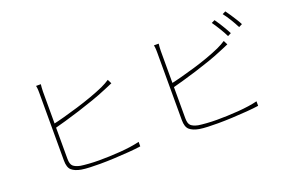

<svg xmlns="http://www.w3.org/2000/svg" viewBox="-101 -1136 2201 1479"><g transform="rotate(-20 1000.0 -396.5)"><path d="M292 -751Q291 -738 289.5 -725.5Q288 -713 288 -693Q288 -682 288 -642Q288 -602 288 -545.5Q288 -489 288 -426Q288 -363 288 -304.5Q288 -246 288 -202.5Q288 -159 288 -141Q288 -97 306 -80.5Q324 -64 363 -56Q388 -52 430 -49Q472 -46 512 -46Q552 -46 597.5 -47.5Q643 -49 688.5 -52.5Q734 -56 775.5 -62Q817 -68 848 -76V-39Q809 -33 750.5 -28.5Q692 -24 629 -21Q566 -18 512 -18Q472 -18 431 -19.5Q390 -21 360 -26Q310 -35 284 -57.5Q258 -80 258 -137Q258 -157 258 -201.5Q258 -246 258 -305.5Q258 -365 258 -427.5Q258 -490 258 -546.5Q258 -603 258 -642.5Q258 -682 258 -693Q258 -705 257.5 -715Q257 -725 256 -734Q255 -743 253 -751ZM273 -427Q315 -436 372 -451.5Q429 -467 491.5 -486Q554 -505 614 -526.5Q674 -548 721 -569Q740 -578 757.5 -587.5Q775 -597 788 -606L805 -572Q791 -566 771.5 -557.5Q752 -549 732 -541Q683 -520 621.5 -498.5Q560 -477 495.5 -456.5Q431 -436 373 -419.5Q315 -403 273 -392Z M1718 -757Q1731 -740 1746 -716Q1761 -692 1776 -667Q1791 -642 1802 -620L1774 -606Q1760 -636 1735.5 -676Q1711 -716 1691 -744ZM1819 -792Q1833 -774 1849 -749.5Q1865 -725 1880.5 -700.5Q1896 -676 1906 -656L1878 -642Q1861 -676 1838 -713.5Q1815 -751 1793 -779ZM1252 -734Q1251 -721 1249.5 -708.5Q1248 -696 1248 -676Q1248 -665 1248 -625Q1248 -585 1248 -528.5Q1248 -472 1248 -409Q1248 -346 1248 -287.5Q1248 -229 1248 -185.5Q1248 -142 1248 -124Q1248 -80 1266 -63.5Q1284 -47 1323 -39Q1348 -35 1390 -32Q1432 -29 1472 -29Q1512 -29 1557.5 -30.5Q1603 -32 1648.5 -35.5Q1694 -39 1735.5 -45Q1777 -51 1808 -59V-22Q1769 -16 1710.5 -11.5Q1652 -7 1589 -4Q1526 -1 1472 -1Q1432 -1 1391 -2.5Q1350 -4 1320 -9Q1270 -18 1244 -40.5Q1218 -63 1218 -120Q1218 -140 1218 -184.5Q1218 -229 1218 -288.5Q1218 -348 1218 -410.5Q1218 -473 1218 -529.5Q1218 -586 1218 -625.5Q1218 -665 1218 -676Q1218 -689 1217.5 -698.5Q1217 -708 1216 -717Q1215 -726 1213 -734ZM1233 -410Q1275 -419 1329.5 -433.5Q1384 -448 1443 -465.5Q1502 -483 1559 -503.5Q1616 -524 1663 -545Q1682 -554 1699.5 -563.5Q1717 -573 1730 -582L1747 -548Q1733 -542 1713.5 -533.5Q1694 -525 1674 -517Q1625 -496 1566 -475.5Q1507 -455 1446 -436Q1385 -417 1330 -401.5Q1275 -386 1233 -375Z"/></g></svg>

Font: Noto Sans SC Thin
Style: Regular
Weight: 100
Designer: Ryoko NISHIZUKA 西塚涼子 (kana, bopomofo & ideographs); Paul D. Hunt (Latin, Greek & Cyrillic); Sandoll Communications 산돌커뮤니
Foundry: Adobe
Version: Version 2.004-H2;hotconv 1.0.118;makeotfexe 2.5.65603